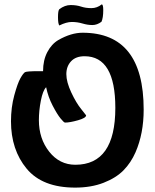

<svg xmlns="http://www.w3.org/2000/svg" viewBox="-20 -824 704 874"><path d="M322 30Q173 30 101.5 -56Q30 -142 30 -272Q30 -335 45 -390Q60 -445 73 -468Q86 -491 94 -495.5Q102 -500 157 -500H176Q176 -550 195.5 -587Q215 -624 246 -642Q304 -675 356 -675Q634 -675 634 -325Q634 -216 597 -131Q576 -83 542 -48.5Q508 -14 451.5 8Q395 30 322 30ZM505 -333Q505 -568 365 -568Q325 -568 303.5 -545Q282 -522 282 -486.5Q282 -451 304.5 -403Q327 -355 350 -327L372 -299Q372 -287 335 -276.5Q298 -266 276 -266Q271 -266 255.5 -285Q240 -304 219.5 -343.5Q199 -383 190 -427Q175 -412 166 -366Q157 -320 157 -277Q157 -193 204 -133.5Q251 -74 323 -74Q505 -74 505 -333ZM250 -708Q244 -716 244 -746Q244 -776 250 -782Q275 -801 301.5 -801Q328 -801 349 -794Q370 -787 396 -787Q422 -787 443 -804Q450 -804 450 -778Q450 -743 442 -725Q422 -710 400.5 -710Q379 -710 355.5 -717Q332 -724 307 -724Q282 -724 250 -708Z"/></svg>

Font: Bubblegum Sans
Style: Regular
Weight: 400
Designer: Angel Koziupa and Alejandro Paul
Foundry: Angel Koziupa and Alejandro Paul
Version: Version 1.001